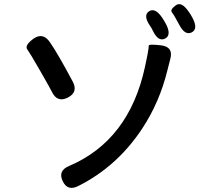

<svg xmlns="http://www.w3.org/2000/svg" viewBox="-20 -872 1040 944"><path d="M366 42Q312 70 288 18Q264 -33 320 -56Q615 -182 693 -544Q699 -573 705 -602Q712 -640 711.5 -648Q711 -656 773 -649Q834 -641 817 -581Q811 -559 804 -530Q765 -369 678 -238Q555 -53 366 42ZM313 -392Q261 -366 235 -421Q229 -434 178.5 -522Q128 -610 114 -629.5Q100 -649 145 -682Q191 -714 225 -665Q264 -609 337 -472Q366 -419 313 -392ZM791 -682Q758 -666 732 -720Q725 -735 717 -746Q683 -796 712 -816Q742 -836 776 -787Q787 -771 797 -752Q824 -698 791 -682ZM923 -713Q890 -696 862 -749Q836 -798 825.5 -811Q815 -824 843 -845Q871 -867 906 -817Q918 -801 927 -783Q955 -730 923 -713Z"/></svg>

Font: Resource Han Rounded JP Medium
Style: Regular
Weight: 500
Designer: Cyano Hao (round all glyphs); Ryoko NISHIZUKA 西塚涼子 (kana, bopomofo & ideographs); Paul D. Hunt (Latin, Greek & Cyrillic)
Foundry: Cyano Hao
Version: 0.990